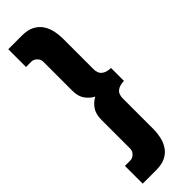

<svg xmlns="http://www.w3.org/2000/svg" viewBox="-366 -865 1131 1131"><g transform="rotate(-45 199.5 -300.0)"><path d="M28.5 260H141.5Q189.5 260 220.5 243.8Q251.5 227.5 269 200.8Q286.5 174 293.5 142Q300.5 110 300.5 79V-177Q300.5 -214 322 -230Q343.5 -246 378.5 -246V-354Q343.5 -354 322 -370.2Q300.5 -386.5 300.5 -423V-679Q300.5 -710 293.5 -742Q286.5 -774 269 -800.8Q251.5 -827.5 220.5 -843.8Q189.5 -860 141.5 -860H28.5V-712H73.5Q91.5 -712 107 -697Q122.5 -682 122.5 -661V-421Q122.5 -372.5 143.5 -343.8Q164.5 -315 193.5 -300Q164.5 -285 143.5 -255.8Q122.5 -226.5 122.5 -179V61Q122.5 82 107 97Q91.5 112 73.5 112H28.5Z"/></g></svg>

Font: Spartan Black
Style: Regular
Weight: 900
Designer: Matt Bailey, Mirko Velimirovic
Foundry: Matt Bailey
Version: Version 1.003; ttfautohint (v1.8.3)